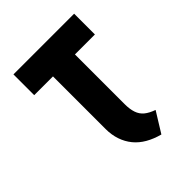

<svg xmlns="http://www.w3.org/2000/svg" viewBox="-160 -580 680 680"><g transform="rotate(-45 180.0 -240.5)"><path d="M231 -148V-397H331V-501H27V-397H121V-133Q121 -104 129.5 -79Q138 -54 154 -34.5Q170 -15 193.5 -1.5Q217 12 247 20L294 -56Q271 -64 257 -75.5Q243 -87 237 -105Q231 -123 231 -148Z"/></g></svg>

Font: Advent Pro
Style: Regular
Weight: 400
Designer: VivaRado, Andreas Kalpakidis
Foundry: VivaRado, Andreas Kalpakidis
Version: Version 3.000